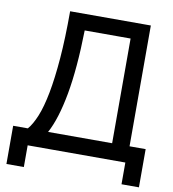

<svg xmlns="http://www.w3.org/2000/svg" viewBox="-90 -795 890 986"><g transform="rotate(10 355.0 -301.5)"><path d="M195.8 -715.8H616.7V-85.9H700.7V113.3H609.9V0H100.6V113.3H9.8V-85.9H86.4Q109.4 -112.3 129.4 -161.1Q149.4 -210 164.1 -286.6Q178.7 -363.3 187.3 -469.2Q195.8 -575.2 195.8 -715.8ZM525.9 -631.8H286.6Q282.7 -433.1 258.1 -297.6Q233.4 -162.1 191.9 -85.9H525.9Z"/></g></svg>

Font: Arian AMU
Style: Regular
Weight: 400
Designer: Ruben Hakobyan (Tarumian)
Foundry: Ruben Hakobyan (Tarumian)
Version: Version 4.003